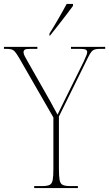

<svg xmlns="http://www.w3.org/2000/svg" viewBox="-30 -951 552 971"><path d="M143 0V-10H184Q209 -10 221 -16Q233 -22 236.5 -40.5Q240 -59 240 -98V-357L65 -661Q53 -681 45 -690Q37 -699 26.5 -701.5Q16 -704 -2 -704H-10V-714H159V-704H127Q101 -704 95 -699.5Q89 -695 89 -687Q89 -679 95 -667Q101 -655 111 -638L186 -506Q205 -473 224 -439Q243 -405 261 -371Q270 -390 279 -408Q288 -426 303 -457L393 -639Q401 -658 406 -669Q411 -680 411 -688Q411 -695 404.5 -699.5Q398 -704 372 -704H329V-714H502V-704H482Q462 -704 451.5 -701.5Q441 -699 433.5 -690.5Q426 -682 416 -662L268 -362V-98Q268 -59 271.5 -40.5Q275 -22 287 -16Q299 -10 324 -10H364V0ZM220 -781Q242 -816 265.5 -856.5Q289 -897 307 -931H339V-921Q326 -904 306 -877Q286 -850 263.5 -822Q241 -794 223 -771H220Z"/></svg>

Font: Noto Serif Display SemiCondensed Thin
Style: Regular
Weight: 100
Width: 4
Designer: Monotype Design Team
Foundry: Monotype Imaging Inc.
Version: Version 2.009